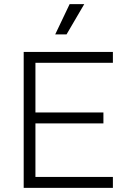

<svg xmlns="http://www.w3.org/2000/svg" viewBox="-20 -912 607 932"><path d="M95 0V-660H528V-607H152V-366H482V-313H152V-53H528V0ZM303 -745H248L318 -892H389Z"/></svg>

Font: Bricolage Grotesque 10pt ExtraLight
Style: Regular
Weight: 200
Designer: Mathieu Triay
Foundry: Atelier Triay
Version: Version 1.000; ttfautohint (v1.8.4.7-5d5b);gftools[0.9.32]